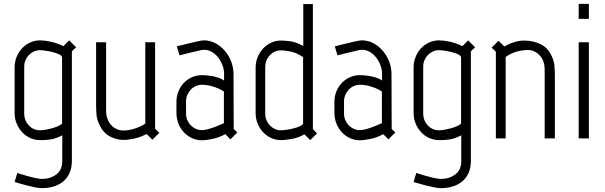

<svg xmlns="http://www.w3.org/2000/svg" viewBox="-20 -720 3148 999"><path d="M303 -423Q300 -432 285 -438.5Q270 -445 251.5 -449.5Q233 -454 215 -456.5Q197 -459 188 -459Q171 -459 156 -452Q141 -445 130 -433.5Q119 -422 112.5 -406.5Q106 -391 106 -373V-129Q106 -93 130 -67.5Q154 -42 189 -42Q198 -42 213.5 -44.5Q229 -47 246.5 -51.5Q264 -56 279.5 -62.5Q295 -69 303 -77ZM354 117Q354 154 341.5 181Q329 208 308 225Q287 242 258.5 250.5Q230 259 198 259Q183 259 159 254Q135 249 112 243Q85 236 56 227L70 180Q97 189 123 196Q144 202 165.5 206.5Q187 211 198 211Q241 211 272.5 188Q304 165 304 118V-16Q269 2 243 5.5Q217 9 200 9H189Q161 9 137 -2Q113 -13 95 -32.5Q77 -52 66.5 -77.5Q56 -103 56 -132V-369Q56 -398 66.5 -424Q77 -450 95 -469Q113 -488 137 -499Q161 -510 189 -510Q212 -510 242.5 -503.5Q273 -497 310 -480L340 -510L376 -474L354 -453Z M496 -74Q484 -99 482 -124.5Q480 -150 480 -177V-500H532V-146Q532 -120 539.5 -100.5Q547 -81 559.5 -68Q572 -55 588 -48Q604 -41 621 -41Q653 -41 685.5 -52.5Q718 -64 736 -77V-500H787V-50L809 -29L773 7L743 -23Q714 -7 681 0.5Q648 8 622 8Q586 8 551 -10.5Q516 -29 496 -74Z M1145 -243Q1145 -244 1136 -249.5Q1127 -255 1111.5 -261.5Q1096 -268 1075 -273.5Q1054 -279 1031 -279Q1014 -279 998.5 -272Q983 -265 972 -253Q961 -241 954.5 -225.5Q948 -210 948 -192V-129Q948 -111 954.5 -95.5Q961 -80 972 -68.5Q983 -57 998 -50Q1013 -43 1030 -43Q1045 -43 1064.5 -48.5Q1084 -54 1102 -61Q1123 -69 1145 -79ZM1196 -49 1215 -31 1179 5 1152 -22Q1120 -4 1085.5 3Q1051 10 1031 10Q1003 10 978.5 -1.5Q954 -13 936 -32.5Q918 -52 908 -78Q898 -104 898 -133V-189Q898 -218 908 -243.5Q918 -269 936 -288Q954 -307 978.5 -318Q1003 -329 1031 -329Q1038 -329 1052.5 -328Q1067 -327 1083.5 -324Q1100 -321 1117 -315.5Q1134 -310 1146 -301V-335Q1146 -358 1137.5 -380.5Q1129 -403 1115 -421Q1101 -439 1082 -450Q1063 -461 1041 -461Q1033 -461 1012.5 -456Q992 -451 970 -446Q944 -440 914 -432L900 -479Q933 -487 961 -494Q985 -500 1008 -505Q1031 -510 1041 -510Q1073 -510 1101 -495Q1129 -480 1150 -455.5Q1171 -431 1183 -399.5Q1195 -368 1195 -335Z M1557 -78V-423Q1522 -446 1491 -452Q1460 -458 1443 -458Q1408 -458 1384 -432.5Q1360 -407 1360 -371V-128Q1360 -110 1366.5 -94.5Q1373 -79 1384 -67.5Q1395 -56 1410 -49Q1425 -42 1442 -42Q1451 -42 1469 -44.5Q1487 -47 1505.5 -51.5Q1524 -56 1539 -62.5Q1554 -69 1557 -78ZM1558 -481V-699H1608V-48L1630 -26L1594 9L1564 -21Q1532 -3 1498 3Q1464 9 1443 9Q1415 9 1391 -2Q1367 -13 1349 -32Q1331 -51 1320.5 -77Q1310 -103 1310 -132V-368Q1310 -397 1320.5 -422.5Q1331 -448 1349 -467.5Q1367 -487 1391 -498Q1415 -509 1443 -509Q1460 -509 1489 -505.5Q1518 -502 1558 -481Z M1967 -243Q1967 -244 1958 -249.5Q1949 -255 1933.5 -261.5Q1918 -268 1897 -273.5Q1876 -279 1853 -279Q1836 -279 1820.5 -272Q1805 -265 1794 -253Q1783 -241 1776.5 -225.5Q1770 -210 1770 -192V-129Q1770 -111 1776.5 -95.5Q1783 -80 1794 -68.5Q1805 -57 1820 -50Q1835 -43 1852 -43Q1867 -43 1886.5 -48.5Q1906 -54 1924 -61Q1945 -69 1967 -79ZM2018 -49 2037 -31 2001 5 1974 -22Q1942 -4 1907.5 3Q1873 10 1853 10Q1825 10 1800.5 -1.5Q1776 -13 1758 -32.5Q1740 -52 1730 -78Q1720 -104 1720 -133V-189Q1720 -218 1730 -243.5Q1740 -269 1758 -288Q1776 -307 1800.5 -318Q1825 -329 1853 -329Q1860 -329 1874.5 -328Q1889 -327 1905.5 -324Q1922 -321 1939 -315.5Q1956 -310 1968 -301V-335Q1968 -358 1959.5 -380.5Q1951 -403 1937 -421Q1923 -439 1904 -450Q1885 -461 1863 -461Q1855 -461 1834.5 -456Q1814 -451 1792 -446Q1766 -440 1736 -432L1722 -479Q1755 -487 1783 -494Q1807 -500 1830 -505Q1853 -510 1863 -510Q1895 -510 1923 -495Q1951 -480 1972 -455.5Q1993 -431 2005 -399.5Q2017 -368 2017 -335Z M2379 -423Q2376 -432 2361 -438.5Q2346 -445 2327.5 -449.5Q2309 -454 2291 -456.5Q2273 -459 2264 -459Q2247 -459 2232 -452Q2217 -445 2206 -433.5Q2195 -422 2188.5 -406.5Q2182 -391 2182 -373V-129Q2182 -93 2206 -67.5Q2230 -42 2265 -42Q2274 -42 2289.5 -44.5Q2305 -47 2322.5 -51.5Q2340 -56 2355.5 -62.5Q2371 -69 2379 -77ZM2430 117Q2430 154 2417.5 181Q2405 208 2384 225Q2363 242 2334.5 250.5Q2306 259 2274 259Q2259 259 2235 254Q2211 249 2188 243Q2161 236 2132 227L2146 180Q2173 189 2199 196Q2220 202 2241.5 206.5Q2263 211 2274 211Q2317 211 2348.5 188Q2380 165 2380 118V-16Q2345 2 2319 5.5Q2293 9 2276 9H2265Q2237 9 2213 -2Q2189 -13 2171 -32.5Q2153 -52 2142.5 -77.5Q2132 -103 2132 -132V-369Q2132 -398 2142.5 -424Q2153 -450 2171 -469Q2189 -488 2213 -499Q2237 -510 2265 -510Q2288 -510 2318.5 -503.5Q2349 -497 2386 -480L2416 -510L2452 -474L2430 -453Z M2851 -427Q2863 -402 2865 -376.5Q2867 -351 2867 -324V0H2814V-355Q2814 -406 2787 -433Q2760 -460 2726 -460Q2707 -460 2677.5 -454Q2648 -448 2611 -424V0H2560V-451L2538 -472L2574 -508L2604 -478Q2659 -509 2708 -509Q2753 -509 2792 -490.5Q2831 -472 2851 -427Z M2991 -700H3044V-622H2991ZM2991 -500H3044V0H2991Z"/></svg>

Font: Marvel
Style: Regular
Weight: 400
Designer: Carolina Trebol
Foundry: Carolina Trebol
Version: Version 1.001